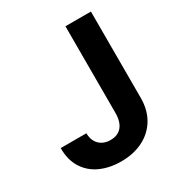

<svg xmlns="http://www.w3.org/2000/svg" viewBox="-170 -823 887 949"><g transform="rotate(-30 273.5 -348.5)"><path d="M487.3 -707V-213.9Q487.3 -146 457.3 -95.5Q427.2 -44.9 373 -17.6Q318.8 9.8 248 9.8Q182.6 9.8 130.9 -13.4Q79.1 -36.6 49.6 -83.3Q20 -129.9 20.5 -197.3H167Q167.5 -155.8 191.4 -132.1Q215.3 -108.4 254.9 -108.4Q296.9 -108.4 319.3 -135.3Q341.8 -162.1 341.8 -213.9V-707Z"/></g></svg>

Font: Pretendard Std
Style: Bold
Weight: 700
Designer: Base glyphs from Inter by Rasmus Andersson; Hangeul glyphs from Noto Sans CJK(Source Han Sans) by Jang Soo-young and Kan
Foundry: Kil Hyung-jin
Version: Version 1.309